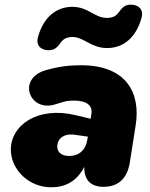

<svg xmlns="http://www.w3.org/2000/svg" viewBox="-20 -783 637 815"><path d="M198 12C257 12 306 -13 338 -75C336 -18 367 10 419 10C482 10 520 -25 531 -93L556 -252C577 -385 520 -506 324 -506C275 -506 235 -502 174 -485C51 -449 105 -308 211 -339C252 -351 259 -356 294 -356C348 -356 374 -335 368 -300L365 -279L301 -294C140 -333 26 -252 26 -148C26 -66 99 12 198 12ZM182 -570C210 -568 223 -581 240 -605C251 -620 268 -626 288 -626C336 -626 366 -579 435 -579C504 -579 558 -624 581 -708C590 -741 571 -761 540 -763C512 -765 499 -752 482 -728C471 -713 454 -707 434 -707C380 -707 356 -754 287 -754C218 -754 164 -709 141 -625C132 -592 151 -572 182 -570ZM223 -161C223 -191 247 -218 297 -211L353 -203L350 -187C344 -149 318 -121 273 -121C241 -121 223 -137 223 -161Z"/></svg>

Font: SN Pro Black
Style: Italic
Weight: 900
Italic angle: -9°
Designer: Tobias Whetton
Foundry: Supernotes
Version: Version 1.001;Glyphs 3.2 (3249)